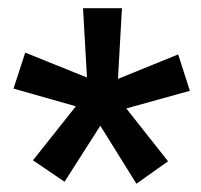

<svg xmlns="http://www.w3.org/2000/svg" viewBox="-20 -731 493 472"><path d="M166.5 -469.7 13.2 -513.2 42 -601.6 193.8 -540.5 184.1 -710.9H279.8L270 -537.1L418 -597.2L446.8 -507.8L290.5 -464.4L393.1 -334.5L315.4 -279.3L226.6 -421.9L138.7 -284.2L61 -336.9Z"/></svg>

Font: Vazir FD
Style: Bold-FD
Weight: 700
Designer: Saber Rastikerdar
Foundry: Saber Rastikerdar
Version: Version 30.1.0